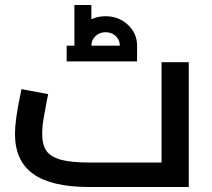

<svg xmlns="http://www.w3.org/2000/svg" viewBox="-20 -749 851 769"><path d="M736 -500V0H337Q187 0 113.5 -52Q40 -104 40 -213Q40 -267 61 -367L66 -392L173 -372L168 -348Q159 -301 154 -271Q149 -241 149 -212Q149 -170 165.5 -145.5Q182 -121 223 -109.5Q264 -98 337 -98H627V-500ZM529 -566V-503H247V-566H278V-729H346V-672Q371 -684 403 -684Q455 -684 492 -650Q529 -616 529 -566ZM460 -566Q460 -589 443.5 -604.5Q427 -620 403 -620Q379 -620 362.5 -604.5Q346 -589 346 -566Z"/></svg>

Font: Cairo SemiBold
Style: Regular
Weight: 600
Designer: Mohamed Gaber, Accademia di Belle Arti di Urbino and others
Foundry: Kief Type Foundry, Accademia di Belle Arti di Urbino and others
Version: Version 3.011